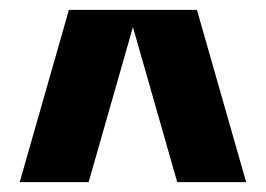

<svg xmlns="http://www.w3.org/2000/svg" viewBox="-20 -690 540 390"><path d="M380 -670 480 -320H340L250 -635L160 -320H20L120 -670Z"/></svg>

Font: Fivo Sans Modern Heavy
Style: Regular
Weight: 900
Designer: Alexander Slobzheninov
Foundry: Alexander Slobzheninov
Version: 1.0